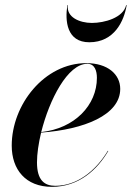

<svg xmlns="http://www.w3.org/2000/svg" viewBox="-20 -715 516 745"><path d="M243.5 -695H241.5C231.5 -634 239 -551 326.5 -551C424 -551 461.5 -634 471.5 -695H469.5C458 -646 385.5 -626 336.5 -626C288 -626 236.5 -649 243.5 -695ZM123.5 -85C123.5 -118 129.5 -158.5 139.5 -200.5C306 -212.5 446.5 -268.5 446.5 -370C446.5 -426.5 398 -470 315 -470C152 -470 25.5 -309 25.5 -150C25.5 -57.5 79 10 181.5 10C285.5 10 357 -56 400 -129L398.5 -130C350 -49.5 277 6 194.5 6C153 6 123.5 -15 123.5 -85ZM319 -467.5C347.5 -467.5 356 -440 356 -413C356 -307 270 -216.5 140 -202.5C171.5 -328.5 242.5 -467.5 319 -467.5Z"/></svg>

Font: Bodoni* 96pt Medium
Style: Italic
Weight: 500
Italic angle: -13°
Version: Version 2.3